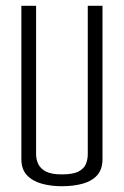

<svg xmlns="http://www.w3.org/2000/svg" viewBox="-20 -640 429 665"><path d="M194 5Q156 5 124 -4Q92 -13 73 -33.5Q54 -54 54 -89V-620H105V-106Q105 -88 112.5 -72Q120 -56 139 -46Q158 -36 194 -36Q233 -36 252 -46Q271 -56 277.5 -72Q284 -88 284 -106V-620H335V-89Q335 -54 317 -33.5Q299 -13 267 -4Q235 5 194 5Z"/></svg>

Font: Smooch Sans Thin
Style: Regular
Weight: 400
Version: Version 1.010